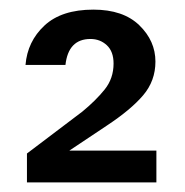

<svg xmlns="http://www.w3.org/2000/svg" viewBox="-20 -731 384 399"><path d="M36 -352V-412L151 -499Q179 -522 197.5 -545Q216 -568 216 -599Q216 -624 202 -637Q188 -650 168 -650Q122 -650 116 -596H33Q37 -645 72.5 -678Q108 -711 174 -711Q236 -711 269.5 -678.5Q303 -646 303 -603Q303 -563 277.5 -533Q252 -503 202 -470L124 -418H305V-352Z"/></svg>

Font: Ultramarine Medium
Style: Regular
Weight: 500
Designer: Colophon Foundry, Jonny Pinhorn
Foundry: Colophon Foundry
Version: Version 1.200; ttfautohint (v1.8.3)